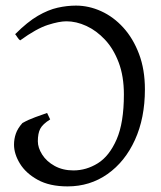

<svg xmlns="http://www.w3.org/2000/svg" viewBox="-20 -650 576 685"><path d="M30 -134Q30 -154 36.5 -173Q43 -192 60 -211Q81 -223 106 -232Q131 -241 148 -247L159 -224Q132 -207 123.5 -190.5Q115 -174 115 -146Q115 -123 130.5 -98.5Q146 -74 175 -58Q204 -42 242 -42Q288 -42 329 -67.5Q370 -93 396 -152.5Q422 -212 422 -313Q422 -378 403.5 -427Q385 -476 354.5 -508.5Q324 -541 288 -557.5Q252 -574 217 -574Q191 -574 150.5 -561Q110 -548 52 -506Q47 -509 42 -517Q37 -525 34 -528Q78 -572 115 -593.5Q152 -615 185.5 -622.5Q219 -630 251 -630Q297 -630 341 -610Q385 -590 420 -551.5Q455 -513 476 -457.5Q497 -402 497 -331Q497 -229 461.5 -151Q426 -73 363.5 -29Q301 15 221 15Q157 15 114.5 -8.5Q72 -32 51 -66.5Q30 -101 30 -134Z"/></svg>

Font: ChillKai
Style: Regular
Weight: 400
Designer: ChillType
Foundry: 寒蝉字型
Version: Version 2.000